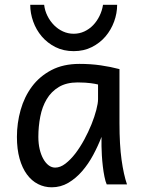

<svg xmlns="http://www.w3.org/2000/svg" viewBox="-20 -777 602 809"><path d="M393.1 -420.9Q387.2 -422.4 379.9 -423.8Q372.6 -425.3 362.5 -426.5Q352.5 -427.7 339.1 -428.7Q325.7 -429.7 307.6 -429.7Q259.8 -429.7 227.8 -410.4Q195.8 -391.1 176.8 -359.1Q157.7 -327.1 149.7 -285.6Q141.6 -244.1 141.6 -200.2Q141.6 -171.9 147.2 -148.2Q152.8 -124.5 162.6 -107.2Q172.4 -89.8 185.1 -80.3Q197.8 -70.8 212.4 -70.8Q233.9 -70.8 255.6 -87.4Q277.3 -104 297.4 -130.1Q317.4 -156.2 335 -188.7Q352.5 -221.2 365.5 -253.2Q378.4 -285.2 385.7 -313.5Q393.1 -341.8 393.1 -358.9ZM429.7 0Q424.3 -11.7 420.2 -32.2Q416 -52.7 413.3 -75.9Q410.6 -99.1 409.2 -122.1Q407.7 -145 407.7 -161.1V-200.2Q393.1 -162.1 372.8 -124.3Q352.5 -86.4 326.4 -56.2Q300.3 -25.9 268.1 -6.8Q235.8 12.2 197.8 12.2Q167 12.2 140.1 -1.5Q113.3 -15.1 93.5 -42Q73.7 -68.8 62.5 -108.6Q51.3 -148.4 51.3 -200.2Q51.3 -258.3 66.9 -313.7Q82.5 -369.1 114.7 -412.4Q147 -455.6 196.8 -481.7Q246.6 -507.8 314.9 -507.8Q362.3 -507.8 404.3 -501.7Q446.3 -495.6 483.4 -485.8V-258.8Q483.4 -166.5 492.2 -103.8Q501 -41 515.1 0ZM473.6 -756.8Q473.6 -721.2 460.9 -686.3Q448.2 -651.4 424.6 -623.5Q400.9 -595.7 366.9 -578.6Q333 -561.5 290.5 -561.5Q247.6 -561.5 213.6 -578.6Q179.7 -595.7 156 -623.5Q132.3 -651.4 119.9 -686.3Q107.4 -721.2 107.4 -756.8H166Q168.9 -731.9 179.9 -710Q190.9 -688 207.5 -671.1Q224.1 -654.3 245.4 -644.5Q266.6 -634.8 290.5 -634.8Q314.5 -634.8 335.4 -644.5Q356.4 -654.3 372.6 -671.1Q388.7 -688 399.4 -710Q410.2 -731.9 414.1 -756.8Z"/></svg>

Font: Andika FrenchTight
Style: Regular
Weight: 400
Designer: Victor Gaultney, Annie Olsen, Julie Remington, Don Collingsworth, Eric Hays, Becca Hirsbrunner
Foundry: SIL International
Version: Version 5.000 ; Dig1 Dig4Opn Dig7 LnSpcTght